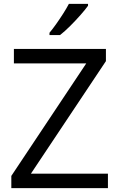

<svg xmlns="http://www.w3.org/2000/svg" viewBox="-20 -965 612 985"><path d="M533.7 0H38.1V-62.5L422.4 -639.6H51.3V-713.9H523.4V-651.4L138.7 -74.2H533.7ZM431.6 -945.3V-935.5Q418.5 -917 393.6 -888.7Q368.7 -860.4 340.3 -832Q312 -803.7 288.1 -785.2H233.9V-796.9Q249.5 -815.4 268.1 -841.6Q286.6 -867.7 304.2 -895.3Q321.8 -922.9 333.5 -945.3Z"/></svg>

Font: Open Sans
Style: Regular
Weight: 400
Designer: Monotype Design Team
Foundry: Monotype Imaging Inc.
Version: Version 3.000; ttfautohint (v1.8.4)